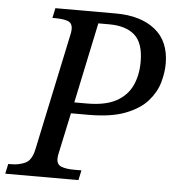

<svg xmlns="http://www.w3.org/2000/svg" viewBox="-72 -762 743 810"><g transform="rotate(5 300.0 -357.0)"><path d="M-20 0 -11 -42H2Q35 -42 61.5 -54.5Q88 -67 98 -114L202 -604Q206 -620 206 -632Q206 -658 186 -665Q166 -672 134 -672H121L130 -714H386Q491 -714 552.5 -665Q614 -616 614 -521Q614 -483 602 -441Q590 -399 557.5 -362Q525 -325 464.5 -301.5Q404 -278 308 -278H234L198 -110Q194 -94 194 -82Q194 -57 214.5 -49.5Q235 -42 266 -42H299L290 0ZM297 -325Q375 -325 421 -350Q467 -375 487.5 -419Q508 -463 508 -520Q508 -599 470.5 -632.5Q433 -666 362 -666H316L244 -325Z"/></g></svg>

Font: NotoSerif-Italic
Style: Regular
Weight: 400
Italic angle: -12°
Designer: Monotype Design Team
Foundry: Monotype Imaging Inc.
Version: Version 2.007; ttfautohint (v1.8) -l 8 -r 50 -G 200 -x 14 -D